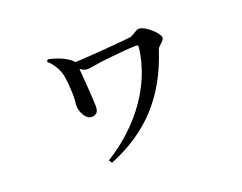

<svg xmlns="http://www.w3.org/2000/svg" viewBox="-96 -708 1192 945"><g transform="rotate(-20 500.0 -235.5)"><path d="M223 -529 215 -519C245 -491 263 -459 270 -429C277 -397 279 -354 280 -327C281 -301 277 -280 277 -262C277 -237 297 -188 329 -188C361 -188 366 -209 366 -233C365 -274 357 -385 353 -431C367 -421 377 -416 390 -416C410 -416 448 -426 501 -431C549 -436 620 -443 654 -443C663 -443 665 -440 664 -428C641 -240 516 -70 335 42L346 58C556 -27 682 -169 753 -387C759 -406 790 -417 790 -437C790 -460 727 -517 695 -517C679 -517 656 -494 641 -492C593 -486 422 -472 345 -469C346 -470 344 -472 343 -473C312 -503 270 -518 223 -529Z"/></g></svg>

Font: Noto Serif CJK KR SemiBold
Style: Regular
Weight: 600
Designer: Ryoko NISHIZUKA 西塚涼子 (kana & ideographs); Frank Grießhammer (Latin, Greek & Cyrillic); Wenlong ZHANG 张文龙 (bopomofo); San
Foundry: Adobe
Version: Version 2.001;hotconv 1.1.0;makeotfexe 2.6.0